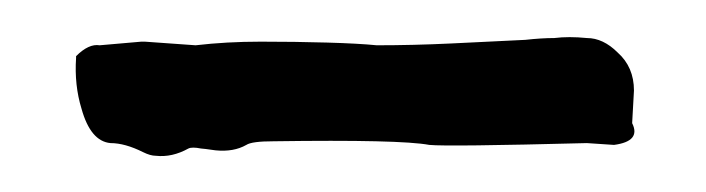

<svg xmlns="http://www.w3.org/2000/svg" viewBox="-20 -288 390 106"><path d="M304 -209Q227 -207 217 -208Q201 -211 131 -210Q119 -210 116 -208Q109 -204 99 -205Q92 -206 91 -206Q86 -207 84 -206Q75 -201 66 -202Q63 -202 59 -204Q49 -209 41 -209Q30 -210 25 -228Q21 -241 22 -256V-257Q29 -264 35 -263L58 -265H60Q88 -263 88 -263Q105 -265 124 -265Q143 -265 160.5 -264.5Q178 -264 188 -263Q208 -263 229 -264Q250 -265 270 -266Q279 -267 286 -267Q294 -268 304 -267Q313 -267 321 -259Q330 -251 330 -238L329 -220Q334 -210 319 -208Z"/></svg>

Font: ToneOZ-Pinyin-Tsuipita-TC
Style: Regular
Weight: 400
Designer: ÂÆ£ÂøóÂáåJeffrey Xuan(jeffreyx@gmail.com, ToneOZ.com) ÈòøÂù§(cjkFonts)
Foundry: ToneOZ
Version: Version 0.24071